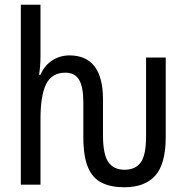

<svg xmlns="http://www.w3.org/2000/svg" viewBox="-20 -780 785 811"><path d="M505 11Q449 11 410 -8Q371 -27 351.5 -73.5Q332 -120 332 -201V-347Q332 -413 314 -443Q296 -473 256 -473Q199 -473 175 -425Q151 -377 151 -278V0H68V-760H151V-543Q151 -500 145 -464H151Q168 -504 201 -525Q234 -546 273 -546Q415 -546 415 -360V-209Q415 -128 437.5 -95.5Q460 -63 506 -63Q552 -63 574.5 -94Q597 -125 597 -204V-537H680V-201Q680 -88 636 -38.5Q592 11 505 11Z"/></svg>

Font: Avrile Sans Condensed
Style: Regular
Weight: 400
Width: 3
Designer: Monotype Design Team
Foundry: Monotype Imaging Inc.
Version: Version 2.001;September 10, 2019;FontCreator 11.5.0.2425 64-